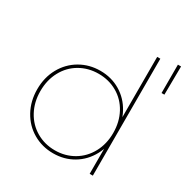

<svg xmlns="http://www.w3.org/2000/svg" viewBox="-173 -907 1023 1055"><g transform="rotate(30 338.0 -379.5)"><path d="M305 3Q235 3 177.5 -30.5Q120 -64 87 -124Q54 -184 54 -259Q54 -334 87 -393.5Q120 -453 177.5 -486.5Q235 -520 305 -520Q375 -520 431.5 -486.5Q488 -453 520.5 -393.5Q553 -334 553 -259Q553 -184 520.5 -124Q488 -64 431.5 -30.5Q375 3 305 3ZM305 -16Q370 -16 423 -47Q476 -78 506 -133.5Q536 -189 536 -259Q536 -329 506 -384.5Q476 -440 423 -470.5Q370 -501 305 -501Q240 -501 187 -470.5Q134 -440 104 -384.5Q74 -329 74 -259Q74 -189 104 -133.5Q134 -78 187 -47Q240 -16 305 -16ZM536 -190 546 -260 536 -330V-742H556V0H536ZM656 -762H676L674 -582H656Z"/></g></svg>

Font: Montserrat
Style: Regular
Weight: 400
Designer: Julieta Ulanovsky
Foundry: Julieta Ulanovsky
Version: Version 8.000